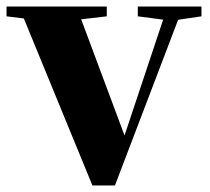

<svg xmlns="http://www.w3.org/2000/svg" viewBox="-30 -566 643 588"><path d="M253 2 28 -546H204L363 -120H340L346 -135L483 -546H531L322 2ZM-10 -516V-546H297V-516L194 -504H87ZM392 -516V-546H587V-516L506 -504H484Z"/></svg>

Font: Noto Serif SC ExtraLight Black
Style: Regular
Weight: 900
Version: Version 2.002-H1;hotconv 1.1.0;makeotfexe 2.6.0